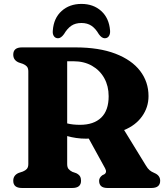

<svg xmlns="http://www.w3.org/2000/svg" viewBox="-20 -936 833 956"><path d="M719.5 -457.5Q719.5 -401.5 687.2 -356.5Q655 -311.5 598 -288.5L706 -112.5Q715.5 -96.5 724.5 -88.8Q733.5 -81 749 -74.5Q777.5 -62.5 777.5 -36Q777.5 0 734 0H515Q473.5 0 473.5 -36Q473.5 -51.5 489.5 -63.5L499 -68Q514.5 -77.5 503 -98.5L422 -246Q416 -245.5 409 -245.5Q383.5 -245.5 359.5 -249Q335.5 -252.5 314.5 -258.5V-119.5Q314.5 -103 321.2 -94.8Q328 -86.5 340 -80.5L360 -73.5Q373.5 -66.5 378.5 -57.8Q383.5 -49 383.5 -36Q383.5 0 340 0H89Q46 0 46 -36Q46 -63.5 73 -75L94 -82Q106.5 -87 113.8 -95.2Q121 -103.5 121 -119.5V-580.5Q121 -596.5 113.8 -604.8Q106.5 -613 94 -618L73 -625Q46 -636.5 46 -664Q46 -700 89.5 -700H355.5Q473 -700 554.5 -668.8Q636 -637.5 677.8 -582.8Q719.5 -528 719.5 -457.5ZM314.5 -631V-321.5Q342 -314.5 378.5 -314.5Q446.5 -314.5 483.8 -350.2Q521 -386 521 -457Q521 -507.5 499.2 -546.8Q477.5 -586 438 -608.5Q398.5 -631 346 -631ZM385.5 -821.5Q355.5 -821.5 335.2 -807.8Q315 -794 298.5 -766Q283.5 -745.5 269 -745.5Q255.5 -745.5 248.2 -756.2Q241 -767 243 -784.5Q247.5 -846 286.8 -881.2Q326 -916.5 385.5 -916.5Q445 -916.5 484 -881.2Q523 -846 528 -784.5Q529.5 -767 522.2 -756.2Q515 -745.5 501.5 -745.5Q486.5 -745.5 472 -766Q455.5 -794.5 435 -808Q414.5 -821.5 385.5 -821.5Z"/></svg>

Font: Fraunces 9pt S050
Style: Bold
Weight: 700
Version: Version 1.000; ttfautohint (v1.8.3)